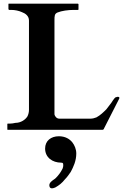

<svg xmlns="http://www.w3.org/2000/svg" viewBox="-20 -708 671 1047"><path d="M277 -84V-596C277 -622.4 277.4 -632.9 294 -640C316.3 -648.9 350.6 -654 383 -654H404C406 -654 407 -654 408 -656V-685C408 -686.9 405.7 -688 404 -688H30C28 -688 27 -688 26 -687V-658C26.8 -656.4 28.2 -654 30 -654H41C61.7 -654 83.2 -649.2 99 -642C118.6 -634.9 138 -621.1 138 -596V-109C138 -96 135 -85 130 -74C118.9 -55.5 93.9 -38 64 -38C54.3 -35.6 43.2 -34 35 -34H23C22 -34 21 -34 20 -32V-2C21 0 22 0 23 0H538C544.2 0 546.4 -4.2 548 -9L629 -168C630 -170 631 -172 631 -174C631 -178 628 -180 623 -180C620 -180 617 -180 614 -178C606.6 -178 602.5 -168.6 596 -161C586.5 -144.4 572 -129.2 560 -112C543.4 -95.4 527.6 -79.8 506 -68C496 -64 485 -61 474 -61H303C288.7 -61 279 -74.2 277 -84ZM226 102C226 150.6 265.8 179 314 179C319 179 322 180 324 184C324 186 325 189 325 192C325 199 324 205 321 212C311 232 298.8 248.2 284 263C277.2 269.8 269 273 262 280C257.1 283.3 249 292.5 249 301C249 310.7 252 319 264 319C269 319 275 317 282 314C303.1 301.9 318.3 290 334 270C346 258 356 244 366 229C380.4 202 396 169.1 396 129C396 105.3 386.2 83.4 375 69C360.2 50 335.9 35 301 35C257.8 35 226 59.8 226 102Z"/></svg>

Font: fbb
Style: Bold
Weight: 400
Designer: David J. Perry, Michael Sharpe
Version: Version 1.045